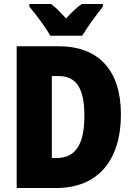

<svg xmlns="http://www.w3.org/2000/svg" viewBox="-20 -947 671 967"><path d="M233 -767H394C418 -808 468 -876 498 -913V-927H392C367 -910 342 -886 313 -854C284 -885 262 -909 237 -927H128V-913C158 -879 213 -805 233 -767ZM589 -372C589 -593 476 -714 276 -714H64V0H263C466 0 589 -131 589 -372ZM405 -365C405 -219 361 -151 263 -151H241V-564H274C362 -564 405 -506 405 -365Z"/></svg>

Font: Noto Sans Sinhala UI Condensed Black
Style: Regular
Weight: 900
Width: 3
Designer: Jelle Bosma - Monotype Design Team
Foundry: Monotype Imaging Inc.
Version: Version 2.006